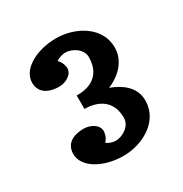

<svg xmlns="http://www.w3.org/2000/svg" viewBox="-102 -758 516 542"><g transform="rotate(-30 156.0 -486.5)"><path d="M121 -465C128 -465 205 -467 205 -388C205 -361 176 -343 153 -343C153 -343 137 -343 124 -353C137 -366 137 -384 137 -384C137 -406 111 -418 91 -418C73 -418 30 -414 30 -370C30 -327 86 -295 151 -295C214 -295 282 -333 282 -400C282 -445 246 -469 211 -482C246 -496 282 -527 282 -573C282 -640 214 -678 151 -678C86 -678 30 -646 30 -603C30 -560 73 -555 91 -555C111 -555 137 -567 137 -590C137 -590 136 -608 123 -620C137 -630 153 -630 153 -630C176 -630 205 -612 205 -586C205 -514 145 -509 127 -509H121Z"/></g></svg>

Font: Rum Raisin
Style: Regular
Weight: 400
Designer: Astigmatic (AOETI)
Foundry: Astigmatic (AOETI)
Version: Version 1.000